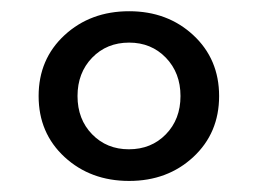

<svg xmlns="http://www.w3.org/2000/svg" viewBox="-20 -784 466 347"><path d="M213.4 -763.7Q282.7 -763.7 329.3 -720.5Q376 -677.2 376 -610.4Q376 -543.5 329.3 -500.2Q282.7 -457 213.4 -457Q143.6 -457 96.7 -500.2Q49.8 -543.5 49.8 -610.4Q49.8 -677.2 96.7 -720.5Q143.6 -763.7 213.4 -763.7ZM212.9 -514.2Q253.4 -514.2 279.8 -541.3Q306.2 -568.4 306.2 -610.4Q306.2 -652.3 279.8 -679.7Q253.4 -707 213.4 -707Q172.9 -707 146.5 -679.7Q120.1 -652.3 120.1 -610.4Q120.1 -568.4 146.5 -541.3Q172.9 -514.2 212.9 -514.2Z"/></svg>

Font: Spartan MB SemBd
Style: Regular
Weight: 600
Designer: Matt Bailey, Mirko Velimirovic
Foundry: Matt Bailey
Version: Version 1.005